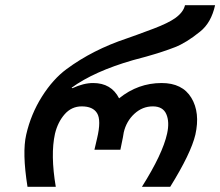

<svg xmlns="http://www.w3.org/2000/svg" viewBox="-20 -740 849 740"><path d="M624 -225Q634 -270 621 -300Q608 -330 569 -330Q529 -330 498 -301.5Q467 -273 457 -230Q457 -225 444 -163H344L354 -206Q371 -277 354 -304Q338 -330 295 -330Q256 -330 229.5 -300Q203 -270 192 -225Q174 -144 195 -20H86Q65 -152 81 -221Q99 -300 141.5 -367.5Q184 -435 237 -474Q337 -548 469 -592Q493 -600 573 -630Q628 -651 655 -670Q687 -693 693 -720H809Q794 -652 751 -618Q698 -575 654 -558Q608 -540 544 -522L492 -508Q343 -465 256 -402L259 -400Q302 -420 339 -420Q409 -420 439 -361Q512 -420 603 -420Q683 -420 717.5 -363Q752 -306 733 -221Q716 -149 636 -20H527Q607 -147 624 -225Z"/></svg>

Font: Miedinger
Style: Bold-Italic
Weight: 700
Italic angle: -13°
Version: Version 001.000